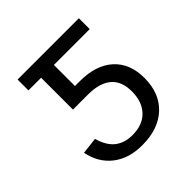

<svg xmlns="http://www.w3.org/2000/svg" viewBox="-177 -802 953 953"><g transform="rotate(-45 300.0 -325.0)"><path d="M533.7 -218.8Q533.7 -112.8 468.8 -51.5Q403.8 9.8 289.6 9.8Q196.3 9.8 135.7 -37.6Q75.2 -85 58.6 -168.5L146 -178.7Q163.1 -117.2 199.5 -88.6Q235.8 -60.1 291 -60.1Q362.8 -60.1 402.6 -101.8Q442.4 -143.6 442.4 -216.8Q442.4 -288.1 399.9 -323.5Q357.4 -358.9 278.3 -358.9H171.4V-582.5H82.5V-658.7H512.7V-582.5H261.2V-434.6H294.4Q408.2 -434.6 470.9 -377.7Q533.7 -320.8 533.7 -218.8Z"/></g></svg>

Font: Courier New
Style: Regular
Weight: 400
Designer: Steve Matteson
Foundry: Ascender Corporation
Version: Version 2.00.3